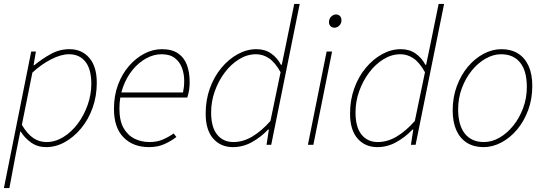

<svg xmlns="http://www.w3.org/2000/svg" viewBox="-20 -742 2794 984"><path d="M0 222 140 -478H164L152 -408H156Q195 -440 240 -465Q285 -490 336 -490Q399 -490 437.5 -445.5Q476 -401 476 -318Q476 -249 454.5 -189Q433 -129 395.5 -84Q358 -39 312 -13.5Q266 12 216 12Q173 12 140 -11Q107 -34 86 -68H84L62 42L28 222ZM218 -14Q263 -14 304.5 -39.5Q346 -65 378 -107.5Q410 -150 429 -203.5Q448 -257 448 -312Q448 -388 417.5 -426Q387 -464 334 -464Q292 -464 241 -437.5Q190 -411 146 -370L92 -102Q121 -54 151.5 -34Q182 -14 218 -14Z M744 12Q662 12 613 -38Q564 -88 564 -184Q564 -252 585 -308Q606 -364 641.5 -404.5Q677 -445 720.5 -467.5Q764 -490 810 -490Q861 -490 892.5 -468.5Q924 -447 938 -409Q952 -371 952 -322Q952 -306 950.5 -291.5Q949 -277 946 -264.5Q943 -252 940 -242H588L594 -268H918Q921 -283 922.5 -297.5Q924 -312 924 -328Q924 -362 913 -393Q902 -424 876.5 -444Q851 -464 808 -464Q768 -464 729.5 -443Q691 -422 660 -384.5Q629 -347 610.5 -296Q592 -245 592 -186Q592 -123 613.5 -85.5Q635 -48 670 -31Q705 -14 746 -14Q784 -14 813.5 -26.5Q843 -39 870 -58L884 -40Q857 -19 822.5 -3.5Q788 12 744 12Z M1174 12Q1111 12 1072.5 -32Q1034 -76 1034 -160Q1034 -229 1055.5 -289Q1077 -349 1114.5 -394Q1152 -439 1198.5 -464.5Q1245 -490 1294 -490Q1338 -490 1369.5 -468Q1401 -446 1420 -410H1424L1444 -506L1488 -722H1516L1370 0H1346L1358 -78H1354Q1317 -39 1271 -13.5Q1225 12 1174 12ZM1176 -14Q1226 -14 1273.5 -42.5Q1321 -71 1366 -122L1418 -372Q1390 -422 1359 -443Q1328 -464 1292 -464Q1247 -464 1205.5 -438.5Q1164 -413 1132 -370.5Q1100 -328 1081 -275Q1062 -222 1062 -166Q1062 -90 1093 -52Q1124 -14 1176 -14Z M1558 0 1654 -478H1682L1586 0ZM1694 -600Q1682 -600 1674 -608Q1666 -616 1666 -628Q1666 -646 1677.5 -657Q1689 -668 1702 -668Q1714 -668 1722 -660Q1730 -652 1730 -638Q1730 -622 1719 -611Q1708 -600 1694 -600Z M1914 12Q1851 12 1812.5 -32Q1774 -76 1774 -160Q1774 -229 1795.5 -289Q1817 -349 1854.5 -394Q1892 -439 1938.5 -464.5Q1985 -490 2034 -490Q2078 -490 2109.5 -468Q2141 -446 2160 -410H2164L2184 -506L2228 -722H2256L2110 0H2086L2098 -78H2094Q2057 -39 2011 -13.5Q1965 12 1914 12ZM1916 -14Q1966 -14 2013.5 -42.5Q2061 -71 2106 -122L2158 -372Q2130 -422 2099 -443Q2068 -464 2032 -464Q1987 -464 1945.5 -438.5Q1904 -413 1872 -370.5Q1840 -328 1821 -275Q1802 -222 1802 -166Q1802 -90 1833 -52Q1864 -14 1916 -14Z M2458 12Q2409 12 2373.5 -10Q2338 -32 2319 -74Q2300 -116 2300 -176Q2300 -243 2321 -300Q2342 -357 2377.5 -399.5Q2413 -442 2458 -466Q2503 -490 2550 -490Q2599 -490 2634.5 -468Q2670 -446 2689 -404Q2708 -362 2708 -302Q2708 -235 2687 -178Q2666 -121 2630.5 -78.5Q2595 -36 2550 -12Q2505 12 2458 12ZM2460 -14Q2501 -14 2540 -36.5Q2579 -59 2610.5 -98Q2642 -137 2661 -188Q2680 -239 2680 -296Q2680 -379 2645.5 -421.5Q2611 -464 2548 -464Q2508 -464 2468.5 -441.5Q2429 -419 2397.5 -380Q2366 -341 2347 -290Q2328 -239 2328 -182Q2328 -100 2362.5 -57Q2397 -14 2460 -14Z"/></svg>

Font: Source Sans 3 ExtraLight
Style: Italic
Weight: 250
Italic angle: -11°
Designer: Paul D. Hunt
Foundry: Adobe
Version: Version 3.046;hotconv 1.0.118;makeotfexe 2.5.65603